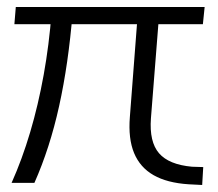

<svg xmlns="http://www.w3.org/2000/svg" viewBox="-20 -521 620 547"><path d="M78 0H13Q43 -67 66 -144.5Q89 -222 104.5 -308Q120 -394 127 -486H187Q175 -339 148.5 -219Q122 -99 78 0ZM21 -452 25 -501H563L558 -452ZM372 -475H433L410 -184Q405 -117 433 -84.5Q461 -52 527 -46L559 -45L556 6L517 4Q456 0 417.5 -22Q379 -44 362 -85Q345 -126 350 -188Z"/></svg>

Font: Muli Light
Style: Italic
Weight: 300
Italic angle: -4.541°
Designer: Vernon Adams
Foundry: Vernon Adams
Version: Version 2.100; ttfautohint (v1.8.1.43-b0c9)